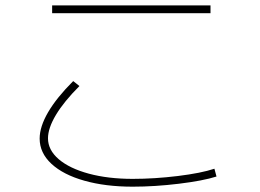

<svg xmlns="http://www.w3.org/2000/svg" viewBox="-20 -701 978 721"><path d="M128.9 -180.7Q128.9 -225.1 160.6 -279.5Q192.4 -334 254.9 -396.5L278.3 -377.9Q220.2 -319.8 190.2 -269.8Q160.2 -219.7 160.2 -181.6Q160.2 -137.7 200.7 -103Q241.2 -68.4 313.7 -48.8Q386.2 -29.3 478.5 -29.3Q559.6 -29.3 647.5 -40Q735.4 -50.8 785.2 -67.4L793 -38.1Q742.2 -22 651.6 -11Q561 0 478.5 0Q376 0 296.6 -22.5Q217.3 -44.9 173.1 -85.9Q128.9 -127 128.9 -180.7ZM175.8 -680.7H770.5V-651.4H175.8Z"/></svg>

Font: Pretendard Thin
Style: Regular
Weight: 100
Designer: Base glyphs from Inter by Rasmus Andersson; Hangeul glyphs from Noto Sans CJK(Source Han Sans) by Jang Soo-young and Kan
Foundry: Kil Hyung-jin
Version: Version 1.309